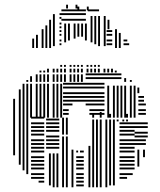

<svg xmlns="http://www.w3.org/2000/svg" viewBox="-20 -796 682 816"><path d="M44 -136H36V-296H44ZM68 -96H60V-296H68ZM84 -72H76V-296H84ZM100 -56H92V-296H100ZM168 -20H144V-28H168ZM168 -36H112V-44H168ZM168 -52H112V-60H168ZM168 -76H112V-84H168ZM168 -92H112V-100H168ZM168 -108H112V-116H168ZM168 -124H112V-132H168ZM168 -148H112V-156H168ZM168 -164H112V-172H168ZM168 -180H112V-188H168ZM168 -196H112V-204H168ZM168 -220H112V-228H168ZM168 -236H112V-244H168ZM168 -252H112V-260H168ZM168 -268H112V-276H168ZM168 -292H112V-300H168ZM196 -8H188V-144H196ZM212 0H204V-144H212ZM228 0H220V-144H228ZM232 -164H176V-172H232ZM232 -180H176V-188H232ZM232 -196H176V-204H232ZM232 -212H176V-220H232ZM232 -236H176V-244H232ZM232 -252H176V-260H232ZM232 -268H176V-276H232ZM232 -284H176V-292H232ZM252 0H244V-216H252ZM268 0H260V-216H268ZM292 0H284V-160H292ZM336 -4H304V-12H336ZM336 -20H304V-28H336ZM336 -36H304V-44H336ZM336 -52H304V-60H336ZM336 -76H304V-84H336ZM336 -92H304V-100H336ZM336 -108H304V-116H336ZM336 -124H304V-132H336ZM312 -148H304V-156H312ZM336 -148H320V-156H336ZM252 -224H244V-296H252ZM268 -224H260V-296H268ZM364 0H356V-176H364ZM380 0H372V-280H380ZM396 0H388V-280H396ZM412 0H404V-280H412ZM436 0H428V-280H436ZM452 -8H444V-280H452ZM468 -8H460V-280H468ZM520 -36H488V-44H520ZM544 -52H488V-60H544ZM552 -76H488V-84H552ZM552 -92H488V-100H552ZM552 -108H488V-116H552ZM552 -124H488V-132H552ZM552 -148H488V-156H552ZM552 -164H488V-172H552ZM552 -180H488V-188H552ZM552 -196H488V-204H552ZM552 -220H488V-228H552ZM552 -236H488V-244H552ZM552 -252H488V-260H552ZM552 -268H488V-276H552ZM572 -88H564V-160H572ZM596 -128H588V-160H596ZM600 -180H552V-188H600ZM600 -196H552V-204H600ZM608 -212H552V-220H608ZM608 -228H552V-236H608ZM608 -252H552V-260H608ZM608 -268H552V-276H608ZM380 -280H372V-288H380ZM396 -280H388V-288H396ZM412 -280H404V-288H412ZM436 -280H428V-288H436ZM452 -280H444V-288H452ZM468 -280H460V-288H468ZM484 -280H476V-288H484ZM508 -280H500V-288H508ZM524 -280H516V-288H524ZM380 -296H372V-312H380ZM412 -296H404V-320H412ZM452 -296H444V-312H452ZM484 -296H476V-320H484ZM524 -296H516V-312H524ZM556 -296H548V-320H556ZM44 -296H36V-376H44ZM68 -296H60V-416H68ZM84 -296H76V-440H84ZM100 -296H92V-440H100ZM116 -296H108V-440H116ZM140 -296H132V-440H140ZM156 -296H148V-440H156ZM172 -296H164V-440H172ZM188 -296H180V-440H188ZM212 -296H204V-440H212ZM228 -296H220V-440H228ZM244 -296H236V-440H244ZM272 -308H248V-316H272ZM424 -308H360V-316H424ZM272 -324H248V-332H272ZM424 -324H360V-332H424ZM288 -348H248V-356H288ZM424 -348H344V-356H424ZM424 -364H248V-372H424ZM424 -380H248V-388H424ZM424 -396H248V-404H424ZM424 -420H248V-428H424ZM424 -436H248V-444H424ZM444 -296H436V-400H444ZM468 -296H460V-400H468ZM484 -296H476V-400H484ZM500 -296H492V-400H500ZM516 -296H508V-400H516ZM540 -296H532V-400H540ZM556 -296H548V-400H556ZM600 -308H568V-316H600ZM600 -324H568V-332H600ZM600 -348H568V-356H600ZM592 -364H568V-372H592ZM592 -380H568V-388H592ZM444 -400H436V-432H444ZM468 -400H460V-432H468ZM484 -400H476V-432H484ZM500 -400H492V-432H500ZM516 -400H508V-432H516ZM540 -400H532V-432H540ZM556 -400H548V-432H556ZM572 -400H564V-424H572ZM100 -448H92V-456H100ZM116 -448H108V-472H116ZM140 -448H132V-480H140ZM156 -448H148V-480H156ZM172 -448H164V-480H172ZM188 -448H180V-480H188ZM212 -448H204V-480H212ZM228 -448H220V-480H228ZM244 -448H236V-480H244ZM260 -448H252V-480H260ZM284 -448H276V-480H284ZM300 -448H292V-480H300ZM316 -448H308V-480H316ZM332 -448H324V-480H332ZM496 -460H344V-468H496ZM496 -476H344V-484H496ZM516 -448H508V-464H516ZM540 -448H532V-456H540ZM156 -488H148V-496H156ZM172 -488H164V-496H172ZM188 -488H180V-504H188ZM212 -488H204V-504H212ZM228 -488H220V-504H228ZM244 -488H236V-504H244ZM260 -488H252V-504H260ZM284 -488H276V-504H284ZM300 -488H292V-504H300ZM316 -488H308V-504H316ZM332 -488H324V-504H332ZM356 -488H348V-504H356ZM372 -488H364V-504H372ZM388 -488H380V-504H388ZM404 -488H396V-504H404ZM428 -488H420V-504H428ZM444 -488H436V-504H444ZM460 -488H452V-504H460ZM476 -488H468V-496H476ZM244 -512H236V-520H244ZM260 -512H252V-520H260ZM284 -512H276V-520H284ZM300 -512H292V-520H300ZM316 -512H308V-520H316ZM332 -512H324V-520H332ZM356 -512H348V-520H356ZM372 -512H364V-520H372ZM388 -512H380V-520H388ZM404 -512H396V-520H404ZM125 -592H117V-632H125ZM141 -592H133V-648H141ZM165 -592H157V-672H165ZM181 -592H173V-688H181ZM197 -592H189V-712H197ZM213 -600H205V-736H213ZM241 -604H233V-612H241ZM241 -620H233V-628H241ZM241 -644H233V-652H241ZM241 -660H233V-668H241ZM241 -676H233V-684H241ZM241 -692H233V-700H241ZM241 -716H233V-724H241ZM241 -732H233V-740H241ZM261 -616H253V-696H261ZM277 -624H269V-696H277ZM301 -632H293V-696H301ZM317 -640H309V-696H317ZM333 -640H325V-696H333ZM349 -624H341V-696H349ZM345 -708H241V-716H345ZM345 -732H241V-740H345ZM345 -748H241V-756H345ZM373 -616H365V-672H373ZM389 -608H381V-672H389ZM405 -600H397V-672H405ZM429 -600H421V-672H429ZM457 -604H433V-612H457ZM457 -620H433V-628H457ZM457 -644H433V-652H457ZM457 -660H433V-668H457ZM373 -672H365V-728H373ZM389 -672H381V-728H389ZM405 -672H397V-728H405ZM429 -672H421V-728H429ZM445 -672H437V-712H445ZM401 -748H353V-756H401ZM477 -592H469V-672H477ZM493 -592H485V-656H493ZM529 -604H505V-612H529ZM521 -620H505V-628H521ZM317 -752H309V-768H317ZM357 -752H349V-768H357ZM269 -760H261V-776H269ZM309 -760H301V-776H309Z"/></svg>

Font: Rubik Lines
Style: Regular
Weight: 400
Designer: Hubert and Fischer, NaN
Foundry: Hubert and Fischer, NaN
Version: Version 2.201